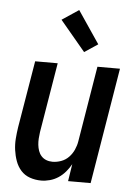

<svg xmlns="http://www.w3.org/2000/svg" viewBox="-54 -807 609 857"><g transform="rotate(5 250.0 -378.5)"><path d="M163 8Q136 8 112 -0.5Q88 -9 72 -27Q56 -45 47.5 -68.5Q39 -92 35.5 -117.5Q32 -143 34 -169Q36 -195 40 -221L90 -520H191L139 -207Q137 -193 136 -178.5Q135 -164 136.5 -150Q138 -136 142.5 -123Q147 -110 156 -100Q165 -90 178 -85Q191 -80 206 -80Q225 -80 244.5 -87Q264 -94 278.5 -109Q293 -124 301.5 -143Q310 -162 313 -181L369 -520H470L384 0H283L295 -77Q285 -59 271 -42.5Q257 -26 239.5 -14.5Q222 -3 202 2.5Q182 8 163 8ZM304 -580 191 -715 266 -765 364 -620Z"/></g></svg>

Font: Iosevka Semibold Oblique
Style: Regular
Weight: 600
Italic angle: -9°
Monospace: yes
Designer: Belleve Invis
Foundry: Belleve Invis
Version: Version 32.5.0; ttfautohint (v1.8.4)